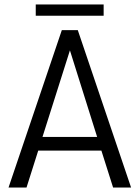

<svg xmlns="http://www.w3.org/2000/svg" viewBox="-20 -834 621 854"><path d="M431 -164H150L98 0H18L255 -700H326L563 0H483ZM412 -225 291 -610 169 -225ZM139 -814H441V-764H139Z"/></svg>

Font: Sarabun Light
Style: Regular
Weight: 300
Designer: Suppakit Chalermlarp | Katatrad Co.,Ltd.
Foundry: Cadson Demak Co.,Ltd.
Version: Version 1.000; ttfautohint (v1.6)